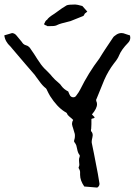

<svg xmlns="http://www.w3.org/2000/svg" viewBox="-25 -850 611 870"><path d="M298.8 -314 290.5 -320.8Q280.8 -328.6 278.8 -335.4Q277.8 -337.9 274.4 -340.3L267.6 -344.2Q233.4 -365.7 202.1 -414.6L194.8 -427.7L188 -441.4L186 -445.8Q184.6 -448.7 183.1 -449.7Q167.5 -461.4 152.3 -483.4L139.2 -501Q132.3 -511.7 125.5 -518.6L107.4 -539.6L88.9 -561L26.9 -633.8L24.9 -636.7L22 -639.6Q-2.4 -662.1 -5.4 -689.9L11.7 -694.8L29.8 -700.2Q42 -699.2 50.3 -688.5L73.7 -660.2L77.1 -655.3L81.1 -650.9Q86.9 -646 93.8 -644.5Q101.1 -642.6 106 -637.7L110.8 -632.8L114.3 -627.4Q121.1 -618.7 129.4 -605.5L144 -582.5Q161.1 -555.2 176.8 -539.1L190.4 -525.9Q198.7 -518.1 203.6 -512.2Q211.4 -502 224.1 -489.3L235.8 -479L247.6 -468.3L252.4 -461.9Q264.2 -445.3 284.2 -435.5L287.1 -428.2L290.5 -420.9Q294.9 -410.2 305.7 -409.2H307.6Q316.4 -409.2 321.8 -418.5L331.1 -431.6L338.4 -444.3Q375.5 -519.5 425.3 -585Q430.7 -592.8 438 -605.5L451.2 -626L486.8 -679.2Q489.7 -684.1 494.1 -687Q504.4 -695.8 514.6 -698.7Q520 -700.2 525.4 -700.2Q534.2 -700.2 543 -696.3L553.2 -692.9L564 -689.5Q565.4 -684.1 565.4 -679.7Q565.4 -666 555.2 -655.8Q525.4 -625.5 514.6 -599.1Q509.3 -584.5 491.2 -562.5Q465.8 -529.3 447.8 -488.8L413.6 -404.8L410.6 -397.9V-396Q410.6 -393.1 411.6 -391.1Q414.6 -385.3 414.6 -377.9Q414.6 -358.4 391.6 -331.5Q398.4 -324.7 403.8 -318.8Q403.8 -315.4 398.9 -314L394 -313L389.2 -311V-287.1L388.7 -276.4L388.2 -266.1L387.2 -262.7V-258.3Q387.2 -255.9 388.7 -254.4Q395 -247.6 395 -237.8V-236.3L393.6 -227.1L391.6 -217.8L390.6 -210.9V-203.6L400.9 -153.3L410.6 -103L418.5 -62L425.3 -21Q425.8 -19 425.8 -17.1Q425.8 -6.3 415.5 0L387.2 -2.4Q370.1 -3.9 356.9 -4.9Q337.9 -32.2 337.9 -57.6V-71.8Q336.9 -79.6 333 -85.4Q331.1 -87.9 331.1 -90.3Q331.1 -91.3 331.5 -92.3Q334.5 -97.7 334.5 -104L333.5 -115.7Q333 -120.6 333 -124.5Q333 -133.8 335.9 -139.2Q336.4 -141.6 336.4 -144V-145Q336.4 -147.5 335 -148.4Q327.6 -157.2 324.2 -176.3L320.8 -190.9Q317.9 -198.7 313 -204.6Q310.5 -207.5 310.5 -210.9Q310.5 -213.4 311.5 -215.8Q314.5 -224.1 314.5 -233.9Q314.5 -238.3 314 -242.7L306.2 -269L303.2 -278.3L301.3 -287.6V-289.1Q301.3 -298.3 306.6 -306.6ZM179.7 -736.3Q176.3 -736.8 175.3 -740.2Q175.3 -743.2 175.8 -744.6L177.2 -745.6Q181.2 -756.8 188.5 -760.7Q194.3 -771 221.2 -787.6Q260.7 -816.9 276.9 -825.7Q285.2 -829.6 315.9 -829.6Q323.7 -829.6 348.1 -822.8Q351.6 -819.8 365.2 -803.7L370.6 -797.4Q365.7 -793.9 361.1 -790Q356.4 -786.1 356.4 -782.2Q356.4 -780.3 350.6 -776.9Q339.8 -772.5 294.4 -754.4Q245.1 -742.7 235.6 -737.3Q226.1 -731.9 211.9 -731.9L190.4 -731.4Q182.1 -736.3 179.7 -736.3Z"/></svg>

Font: Kurland
Style: Regular
Weight: 400
Designer: GGBot
Version: 0.22